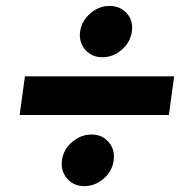

<svg xmlns="http://www.w3.org/2000/svg" viewBox="-20 -653 639 654"><path d="M573.2 -393.1 555.2 -261.2H46.9L64.9 -393.1ZM190.9 -106.9Q195.8 -143.6 225.6 -169.2Q255.4 -194.8 292 -194.8Q328.1 -194.8 350.1 -169.2Q372.1 -143.6 367.2 -106.9Q362.8 -70.3 333.3 -44.7Q303.7 -19 267.1 -19Q231 -19 208.7 -44.7Q186.5 -70.3 190.9 -106.9ZM252.9 -545.9Q257.8 -581.5 287.4 -607.2Q316.9 -632.8 353 -632.8Q389.6 -632.8 412.1 -607.4Q434.6 -582 429.2 -545.9Q424.3 -509.3 394.8 -483.6Q365.2 -458 329.1 -458Q292.5 -458 270.3 -483.6Q248 -509.3 252.9 -545.9Z"/></svg>

Font: Human Sans Black
Style: Italic
Weight: 800
Italic angle: -8°
Designer: Tim Radville
Foundry: Continuum
Version: Version 1.000;FEAKit 1.0